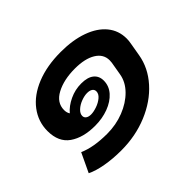

<svg xmlns="http://www.w3.org/2000/svg" viewBox="-116 -665 882 882"><g transform="rotate(-45 325.5 -223.5)"><path d="M612 -311Q612 -296 609 -281L598 -217Q586 -146 534.5 -88.5Q483 -31 403.5 2Q324 35 231 35Q176 35 128.5 26.5Q81 18 51 3L95 -90Q151 -65 239 -65Q297 -65 348 -85Q399 -105 433 -139.5Q467 -174 474 -217L485 -281Q486 -286 486 -296Q486 -336 448.5 -359Q411 -382 346 -382Q274 -382 225 -356Q176 -330 176 -282Q176 -265 184 -253Q206 -279 242 -296Q278 -313 318 -313Q359 -313 380 -296Q401 -279 401 -249Q401 -214 377 -187Q353 -160 313 -145Q273 -130 226 -130Q149 -130 101.5 -163Q54 -196 54 -268Q54 -329 91 -378Q128 -427 196 -454.5Q264 -482 354 -482Q432 -482 490.5 -461Q549 -440 580.5 -401.5Q612 -363 612 -311ZM216 -204Q216 -193 225 -186.5Q234 -180 250 -180Q266 -180 288 -187.5Q310 -195 326 -208.5Q342 -222 342 -238Q342 -250 332.5 -256.5Q323 -263 306 -263Q289 -263 267.5 -255Q246 -247 231 -233Q216 -219 216 -204Z"/></g></svg>

Font: KoHo
Style: Bold Italic
Weight: 700
Italic angle: -10°
Version: Version 1.000; ttfautohint (v1.6)